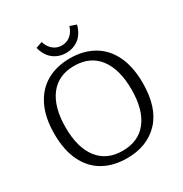

<svg xmlns="http://www.w3.org/2000/svg" viewBox="-202 -1035 1140 1198"><g transform="rotate(-30 368.5 -435.5)"><path d="M222 -867 268 -883Q279 -846 305 -823.5Q331 -801 368 -801Q405 -801 431 -823.5Q457 -846 468 -883L514 -867Q497 -805 458 -776Q419 -747 368 -747Q317 -747 278 -776Q239 -805 222 -867ZM50 -346Q50 -464 90 -545Q130 -626 201.5 -666.5Q273 -707 369 -707Q464 -707 536 -666.5Q608 -626 647.5 -545Q687 -464 687 -346Q687 -170 601 -79Q515 12 369 12Q273 12 201.5 -27.5Q130 -67 90 -147.5Q50 -228 50 -346ZM606 -346Q606 -492 544.5 -572.5Q483 -653 368 -653Q254 -653 192.5 -572.5Q131 -492 131 -346Q131 -201 192.5 -121.5Q254 -42 368 -42Q483 -42 544.5 -121.5Q606 -201 606 -346Z"/></g></svg>

Font: Maitree
Style: Regular
Weight: 400
Designer: CadsonDemak Team
Foundry: CadsonDemak
Version: Version 1.000